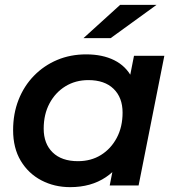

<svg xmlns="http://www.w3.org/2000/svg" viewBox="-20 -764 726 791"><path d="M269 7Q204 7 150.5 -21Q97 -49 65.5 -101.5Q34 -154 34 -228Q34 -296 56.5 -353Q79 -410 120 -452Q161 -494 215.5 -517Q270 -540 335 -540Q402 -540 450.5 -516Q499 -492 524 -443.5Q549 -395 547 -323Q545 -224 511 -149.5Q477 -75 416 -34Q355 7 269 7ZM301 -100Q355 -100 396 -125.5Q437 -151 461 -196Q485 -241 485 -300Q485 -362 448 -398Q411 -434 344 -434Q291 -434 249.5 -408.5Q208 -383 184 -338Q160 -293 160 -234Q160 -172 197 -136Q234 -100 301 -100ZM432 0 456 -122 490 -264 507 -407 532 -534H657L551 0ZM324 -607 475 -744H625L436 -607Z"/></svg>

Font: MOST Montserrat SemiBold
Style: Italic
Weight: 600
Italic angle: -11.3°
Designer: Julieta Ulanovsky
Foundry: Julieta Ulanovsky
Version: Version 8.000;March 11, 2024;FontCreator 15.0.0.2926 64-bit